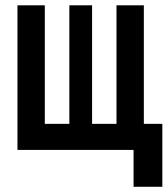

<svg xmlns="http://www.w3.org/2000/svg" viewBox="-20 -570 639 730"><path d="M487.8 140.1V0H46.4V-549.8H150.4V-99.1H243.7V-549.8H330.1V-99.1H422.9V-549.8H526.9V-99.1H597.2V140.1Z"/></svg>

Font: UDEV Gothic 35
Style: Bold
Weight: 700
Version: v2.1.0; ttfautohint (v1.8.4.7-5d5b-dirty) -l 6 -r 45 -G 200 